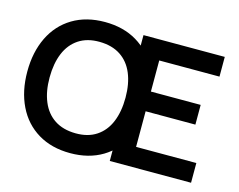

<svg xmlns="http://www.w3.org/2000/svg" viewBox="-103 -891 1318 1061"><g transform="rotate(15 556.5 -360.0)"><path d="M374.7 15Q268.4 15 190.5 -31.8Q112.6 -78.7 71.3 -163.6Q30 -248.5 30 -360Q30 -471.5 71.3 -556.4Q112.6 -641.3 190.5 -688.2Q268.4 -735 374.7 -735Q480.9 -735 558.8 -688.2Q636.8 -641.3 678 -556.4Q719.3 -471.5 719.3 -360Q719.3 -248.5 678 -163.6Q636.8 -78.7 558.8 -31.8Q480.9 15 374.7 15ZM374.7 -98.7Q445.6 -97.8 494.3 -130Q543 -162.2 567.4 -221.2Q591.8 -280.2 591.8 -360Q591.8 -439.4 567.4 -498Q543 -556.5 494.5 -588.5Q446 -620.5 374.7 -621.3Q303.8 -622.2 255.1 -590Q206.4 -557.8 182 -498.8Q157.7 -439.9 157.5 -360Q157.3 -280.7 181.8 -222.1Q206.2 -163.5 254.8 -131.5Q303.3 -99.5 374.7 -98.7ZM598.2 0V-720H1063.2V-607.2H718.5V-429.3H1003.2V-316.5H718.5V-112.8H1063.2V0Z"/></g></svg>

Font: Manrope
Style: Regular
Weight: 400
Designer: Mikhail Sharanda
Foundry: Mikhail Sharanda
Version: Version 4.503